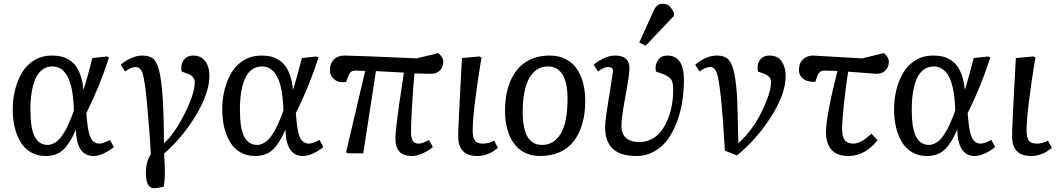

<svg xmlns="http://www.w3.org/2000/svg" viewBox="-20 -817 5634 1023"><path d="M223.1 14.2Q178.2 14.2 143.8 -6.1Q109.4 -26.4 88.9 -61.3Q68.4 -96.2 58.1 -139.6Q47.9 -183.1 47.9 -232.9Q47.9 -289.6 60.8 -340.3Q73.7 -391.1 98.4 -431.9Q123 -472.7 163.8 -496.8Q204.6 -521 255.9 -521Q280.3 -521 300.8 -517.1Q321.3 -513.2 343 -501.2Q364.7 -489.3 380.6 -469.7Q396.5 -450.2 408.4 -417.2Q420.4 -384.3 424.8 -339.8H425.8Q447.8 -411.6 472.2 -507.8L549.8 -516.1L561 -511.2Q509.8 -353 439.9 -213.9L442.9 -182.1Q449.2 -107.9 464.6 -79.8Q480 -51.8 511.2 -51.8Q518.6 -51.8 535.2 -57.6Q551.8 -63.5 565.9 -71.8L586.9 -33.2Q524.9 14.2 477.1 14.2Q452.6 14.2 434.3 3.2Q416 -7.8 405.5 -27.6Q395 -47.4 390.1 -71.5Q385.3 -95.7 384.8 -125H383.8Q354.5 -55.7 318.6 -20.8Q282.7 14.2 223.1 14.2ZM233.9 -44.9Q248.5 -44.9 262.5 -51.5Q276.4 -58.1 287.1 -66.9Q297.9 -75.7 309.6 -92.8Q321.3 -109.9 328.6 -122.6Q335.9 -135.3 345.9 -158.2Q356 -181.2 360.6 -192.9Q365.2 -204.6 374 -228L372.1 -261.2Q360.8 -462.9 258.8 -462.9Q231.9 -462.9 211.2 -449.5Q190.4 -436 177.5 -414.3Q164.6 -392.6 156.5 -362.1Q148.4 -331.5 145.3 -300.5Q142.1 -269.5 142.1 -233.9Q142.1 -131.3 165.3 -88.1Q188.5 -44.9 233.9 -44.9Z M1095.7 -412.1Q1095.7 -324.2 1026.1 -206.3Q956.5 -88.4 854.5 1Q858.4 62.5 858.4 103Q858.4 149.9 851.6 178.2Q816.4 186 800.8 186Q757.3 186 757.3 104Q757.3 43.9 783.7 4.9Q776.9 -124.5 761.7 -283.2Q751.5 -389.2 740.2 -424.6Q729 -460 702.6 -460Q679.2 -460 646.5 -436L623.5 -472.2Q651.4 -496.6 682.1 -508.8Q712.9 -521 736.3 -521Q775.4 -521 795.7 -504.6Q815.9 -488.3 828.1 -440.2Q840.3 -392.1 846.7 -295.9Q853.5 -190.9 853.5 -54.2Q909.7 -103.5 963.6 -210.9Q1017.6 -318.4 1017.6 -377.9Q1017.6 -411.1 978.5 -424.8L947.8 -436Q945.8 -447.8 945.8 -453.1Q945.8 -483.4 962.9 -502.2Q980 -521 1008.8 -521Q1050.3 -521 1073 -491.7Q1095.7 -462.4 1095.7 -412.1Z M1339.4 14.2Q1294.4 14.2 1260 -6.1Q1225.6 -26.4 1205.1 -61.3Q1184.6 -96.2 1174.3 -139.6Q1164.1 -183.1 1164.1 -232.9Q1164.1 -289.6 1177 -340.3Q1189.9 -391.1 1214.6 -431.9Q1239.3 -472.7 1280 -496.8Q1320.8 -521 1372.1 -521Q1396.5 -521 1417 -517.1Q1437.5 -513.2 1459.2 -501.2Q1481 -489.3 1496.8 -469.7Q1512.7 -450.2 1524.7 -417.2Q1536.6 -384.3 1541 -339.8H1542Q1564 -411.6 1588.4 -507.8L1666 -516.1L1677.2 -511.2Q1626 -353 1556.2 -213.9L1559.1 -182.1Q1565.4 -107.9 1580.8 -79.8Q1596.2 -51.8 1627.4 -51.8Q1634.8 -51.8 1651.4 -57.6Q1668 -63.5 1682.1 -71.8L1703.1 -33.2Q1641.1 14.2 1593.3 14.2Q1568.8 14.2 1550.5 3.2Q1532.2 -7.8 1521.7 -27.6Q1511.2 -47.4 1506.3 -71.5Q1501.5 -95.7 1501 -125H1500Q1470.7 -55.7 1434.8 -20.8Q1398.9 14.2 1339.4 14.2ZM1350.1 -44.9Q1364.7 -44.9 1378.7 -51.5Q1392.6 -58.1 1403.3 -66.9Q1414.1 -75.7 1425.8 -92.8Q1437.5 -109.9 1444.8 -122.6Q1452.1 -135.3 1462.2 -158.2Q1472.2 -181.2 1476.8 -192.9Q1481.4 -204.6 1490.2 -228L1488.3 -261.2Q1477.1 -462.9 1375 -462.9Q1348.1 -462.9 1327.4 -449.5Q1306.6 -436 1293.7 -414.3Q1280.8 -392.6 1272.7 -362.1Q1264.6 -331.5 1261.5 -300.5Q1258.3 -269.5 1258.3 -233.9Q1258.3 -131.3 1281.5 -88.1Q1304.7 -44.9 1350.1 -44.9Z M1982.9 -438 1915.5 0H1835L1823.7 -4.9L1925.8 -439Q1891.1 -440.9 1877 -440.9Q1860.4 -440.9 1851.6 -435.1Q1842.8 -429.2 1836.9 -414.1L1824.7 -380.9Q1788.1 -373.5 1762.9 -392.8Q1737.8 -412.1 1737.8 -443.8Q1737.8 -479 1758.8 -500Q1779.8 -521 1814.9 -521Q1836.4 -521 1932.6 -517.3Q2028.8 -513.7 2114.3 -509.8L2199.7 -505.9L2314.9 -534.2Q2341.8 -512.7 2341.8 -487.8Q2341.8 -460.4 2324.5 -442.1Q2307.1 -423.8 2276.9 -423.8L2188 -425.8Q2169.9 -203.6 2169.9 -115.2Q2169.9 -81.1 2179.7 -66.4Q2189.5 -51.8 2210 -51.8Q2231.9 -51.8 2265.6 -71.8L2286.6 -33.2Q2223.6 14.2 2173.8 14.2Q2086.9 14.2 2086.9 -77.1Q2086.9 -95.2 2089.6 -124.5Q2092.3 -153.8 2097.7 -194.8Q2103 -235.8 2107.9 -268.6Q2112.8 -301.3 2120.6 -353.3Q2128.4 -405.3 2131.8 -430.2Z M2534.2 -516.1 2545.4 -511.2Q2498.5 -223.6 2498.5 -120.1Q2498.5 -86.9 2509.5 -69.3Q2520.5 -51.8 2553.2 -51.8Q2584.5 -51.8 2612.3 -67.9L2633.3 -28.8Q2614.3 -14.6 2603.3 -7.6Q2592.3 -0.5 2570.1 6.8Q2547.9 14.2 2522.5 14.2Q2421.4 14.2 2421.4 -90.8Q2421.4 -119.1 2424.6 -185.5Q2427.7 -252 2433.8 -365.7Q2439.9 -479.5 2441.4 -507.8Z M2670.9 -227.1Q2670.9 -275.9 2679.2 -318.8Q2687.5 -361.8 2706.1 -399.2Q2724.6 -436.5 2752 -463.4Q2779.3 -490.2 2819.1 -505.6Q2858.9 -521 2908.2 -521Q2956.1 -521 2992.9 -502.7Q3029.8 -484.4 3052.5 -451.4Q3075.2 -418.5 3086.7 -375.2Q3098.1 -332 3098.1 -279.8Q3098.1 -234.9 3091.1 -194.3Q3084 -153.8 3066.7 -115Q3049.3 -76.2 3022.7 -48.1Q2996.1 -20 2953.9 -2.9Q2911.6 14.2 2857.9 14.2Q2770 14.2 2720.5 -50Q2670.9 -114.3 2670.9 -227.1ZM2869.1 -44.9Q2931.2 -44.9 2967.5 -104.7Q3003.9 -164.6 3003.9 -291Q3003.9 -377 2977.1 -419.9Q2950.2 -462.9 2899.9 -462.9Q2878.4 -462.9 2859.4 -455.8Q2840.3 -448.7 2822.8 -431.2Q2805.2 -413.6 2792.7 -386.5Q2780.3 -359.4 2772.7 -317.1Q2765.1 -274.9 2765.1 -221.2Q2765.1 -178.2 2771.2 -146Q2777.3 -113.8 2786.9 -95Q2796.4 -76.2 2810.5 -64.5Q2824.7 -52.7 2838.6 -48.8Q2852.5 -44.9 2869.1 -44.9Z M3460 -753.9Q3469.7 -776.4 3481 -786.6Q3492.2 -796.9 3511.2 -796.9Q3534.7 -796.9 3547.6 -784.2Q3560.5 -771.5 3571.3 -746.1L3570.3 -731.9L3419.9 -573.2L3386.2 -590.8ZM3258.3 -521Q3334 -521 3334 -453.1Q3334 -421.4 3312 -301.8Q3291 -191.4 3291 -147Q3291 -103 3316.2 -81.5Q3341.3 -60.1 3387.2 -60.1Q3422.9 -60.1 3452.9 -76.2Q3482.9 -92.3 3503.7 -119.6Q3524.4 -147 3538.8 -183.1Q3553.2 -219.2 3560.1 -258.5Q3566.9 -297.9 3566.9 -338.9Q3566.9 -377 3556.2 -393.6Q3545.4 -410.2 3511.2 -422.9L3475.1 -436Q3473.1 -443.8 3473.1 -455.1Q3473.1 -479.5 3488.8 -500.2Q3504.4 -521 3536.1 -521Q3624 -521 3624 -391.1Q3624 -332.5 3615.2 -276.1Q3606.4 -219.7 3586.4 -166.7Q3566.4 -113.8 3537.6 -74Q3508.8 -34.2 3465.8 -10Q3422.9 14.2 3371.1 14.2Q3285.6 14.2 3244.9 -24.4Q3204.1 -63 3204.1 -140.1Q3204.1 -176.3 3228 -318.8Q3246.1 -432.1 3246.1 -436Q3246.1 -448.2 3240.2 -454.1Q3234.4 -460 3220.2 -460Q3197.8 -460 3166 -436L3143.1 -472.2Q3162.6 -489.3 3194.1 -505.1Q3225.6 -521 3258.3 -521Z M3842.3 -14.2Q3832 -194.3 3821.3 -293.9Q3811 -393.1 3799.8 -426.5Q3788.6 -460 3763.2 -460Q3739.3 -460 3707 -436L3684.1 -472.2Q3741.2 -521 3799.3 -521Q3835 -521 3854.7 -505.9Q3874.5 -490.7 3886.5 -450Q3898.4 -409.2 3905.3 -330.1Q3909.7 -273.9 3914.1 -54.2Q3991.7 -124 4039.8 -224.4Q4087.9 -324.7 4087.9 -377Q4087.9 -397 4077.9 -407.5Q4067.9 -418 4049.3 -424.8L4018.1 -436Q4016.1 -449.7 4016.1 -455.1Q4016.1 -482.4 4032.5 -501.7Q4048.8 -521 4079.1 -521Q4124.5 -521 4145.3 -489.5Q4166 -458 4166 -412.1Q4166 -316.9 4088.6 -195.3Q4011.2 -73.7 3906.2 11.2Z M4466.8 -128.9Q4466.8 -90.8 4480.5 -71.3Q4494.1 -51.8 4526.9 -51.8Q4567.9 -51.8 4623 -105L4655.3 -69.8Q4627 -32.2 4587.2 -9Q4547.4 14.2 4501 14.2Q4380.9 14.2 4380.9 -115.2Q4380.9 -150.9 4393.3 -219.7Q4405.8 -288.6 4414.8 -326.4Q4423.8 -364.3 4441.9 -439Q4392.1 -440.9 4373 -440.9Q4345.2 -440.9 4335 -412.1L4324.2 -380.9Q4282.2 -379.4 4259.5 -397Q4236.8 -414.6 4236.8 -443.8Q4236.8 -481.9 4259.3 -501.5Q4281.7 -521 4311 -521L4574.2 -505.9L4689 -534.2Q4715.8 -512.7 4715.8 -487.8Q4715.8 -460.4 4698.5 -442.1Q4681.2 -423.8 4650.9 -423.8Q4648.9 -423.8 4499 -435.1Q4486.8 -359.4 4476.8 -266.1Q4466.8 -172.9 4466.8 -128.9Z M4918.9 14.2Q4874 14.2 4839.6 -6.1Q4805.2 -26.4 4784.7 -61.3Q4764.2 -96.2 4753.9 -139.6Q4743.7 -183.1 4743.7 -232.9Q4743.7 -289.6 4756.6 -340.3Q4769.5 -391.1 4794.2 -431.9Q4818.8 -472.7 4859.6 -496.8Q4900.4 -521 4951.7 -521Q4976.1 -521 4996.6 -517.1Q5017.1 -513.2 5038.8 -501.2Q5060.5 -489.3 5076.4 -469.7Q5092.3 -450.2 5104.2 -417.2Q5116.2 -384.3 5120.6 -339.8H5121.6Q5143.6 -411.6 5168 -507.8L5245.6 -516.1L5256.8 -511.2Q5205.6 -353 5135.7 -213.9L5138.7 -182.1Q5145 -107.9 5160.4 -79.8Q5175.8 -51.8 5207 -51.8Q5214.4 -51.8 5231 -57.6Q5247.6 -63.5 5261.7 -71.8L5282.7 -33.2Q5220.7 14.2 5172.9 14.2Q5148.4 14.2 5130.1 3.2Q5111.8 -7.8 5101.3 -27.6Q5090.8 -47.4 5085.9 -71.5Q5081.1 -95.7 5080.6 -125H5079.6Q5050.3 -55.7 5014.4 -20.8Q4978.5 14.2 4918.9 14.2ZM4929.7 -44.9Q4944.3 -44.9 4958.3 -51.5Q4972.2 -58.1 4982.9 -66.9Q4993.7 -75.7 5005.4 -92.8Q5017.1 -109.9 5024.4 -122.6Q5031.7 -135.3 5041.7 -158.2Q5051.8 -181.2 5056.4 -192.9Q5061 -204.6 5069.8 -228L5067.9 -261.2Q5056.6 -462.9 4954.6 -462.9Q4927.7 -462.9 4907 -449.5Q4886.2 -436 4873.3 -414.3Q4860.4 -392.6 4852.3 -362.1Q4844.2 -331.5 4841.1 -300.5Q4837.9 -269.5 4837.9 -233.9Q4837.9 -131.3 4861.1 -88.1Q4884.3 -44.9 4929.7 -44.9Z M5485.4 -516.1 5496.6 -511.2Q5449.7 -223.6 5449.7 -120.1Q5449.7 -86.9 5460.7 -69.3Q5471.7 -51.8 5504.4 -51.8Q5535.6 -51.8 5563.5 -67.9L5584.5 -28.8Q5565.4 -14.6 5554.4 -7.6Q5543.5 -0.5 5521.2 6.8Q5499 14.2 5473.6 14.2Q5372.6 14.2 5372.6 -90.8Q5372.6 -119.1 5375.7 -185.5Q5378.9 -252 5385 -365.7Q5391.1 -479.5 5392.6 -507.8Z"/></svg>

Font: Literata Book
Style: Italic
Weight: 400
Italic angle: -3°
Designer: Latin by Veronika Burian and Jose Scaglione. Greek by Irene Vlachou. Cyrillic by Vera Evstafieva
Foundry: TypeTogether
Version: Version 1.003;PS 001.003;hotconv 1.0.88;makeotf.lib2.5.64775